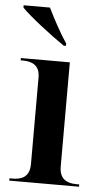

<svg xmlns="http://www.w3.org/2000/svg" viewBox="-54 -801 449 836"><g transform="rotate(5 170.0 -383.0)"><path d="M204 -606H214V-616C185 -659 152 -721 130 -766H15V-756C48 -721 145 -646 204 -606ZM19 0H324V-10H312C272 -10 237 -24 237 -81V-536H23V-526H32C71 -526 107 -513 107 -459V-80C107 -23 72 -10 32 -10H19Z"/></g></svg>

Font: Noto Serif Display SemiBold
Style: Regular
Weight: 600
Designer: Monotype Design Team
Foundry: Monotype Imaging Inc.
Version: Version 2.009